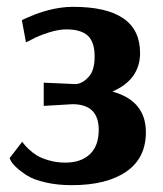

<svg xmlns="http://www.w3.org/2000/svg" viewBox="-20 -531 477 562"><path d="M190 11Q148 11 113.5 3Q79 -5 60.5 -16.5Q42 -28 29 -40Q16 -52 12 -60L8 -68L45 -116Q47 -114 50 -109.5Q53 -105 64 -94.5Q75 -84 88 -76Q101 -68 123.5 -61.5Q146 -55 171 -55Q217 -55 243 -79.5Q269 -104 269 -151Q269 -226 192 -226L108 -221V-289L198 -285H204Q224 -288 240.5 -307Q257 -326 257 -366Q257 -408 237 -426.5Q217 -445 174 -445Q151 -445 121.5 -435.5Q92 -426 74 -416L56 -407L44 -472Q124 -511 194 -511Q390 -511 390 -376Q390 -298 309 -263Q407 -236 407 -144Q407 -68 349.5 -28.5Q292 11 190 11Z"/></svg>

Font: Arsenal
Style: Bold
Weight: 700
Designer: Andrij Shevchenko
Foundry: Stairsfor
Version: Version 2.001;PS 002.001;hotconv 1.0.88;makeotf.lib2.5.64775